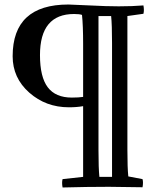

<svg xmlns="http://www.w3.org/2000/svg" viewBox="-20 -827 717 850"><path d="M544 -756V-163Q544 -84 548 -46L611 -34Q615 -20 611 2Q507 0 462 0Q366 0 257 3Q253 -19 257 -34L348 -44V-357Q320 -352 285 -352Q183 -352 109.5 -417Q36 -482 36 -578Q36 -807 283 -807Q288 -807 446 -800Q467 -799 506 -799Q568 -799 615 -803Q619 -781 615 -766ZM298 -395Q329 -395 348 -398V-633Q348 -714 343 -761Q332 -765 308 -765Q157 -765 157 -583Q157 -486 191.5 -440.5Q226 -395 298 -395ZM416 -163Q416 -82 420 -44H476V-637Q476 -718 472 -756H416Z"/></svg>

Font: Adamina
Style: Regular
Weight: 400
Designer: Cyreal (www.cyreal.org)
Foundry: Cyreal
Version: Version 1.011